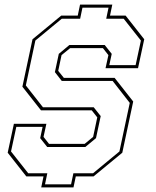

<svg xmlns="http://www.w3.org/2000/svg" viewBox="-20 -768 681 836"><path d="M159.5 48 169.5 0H94.5L13.5 -103L40.5 -229H182L169.5 -172L193.5 -141.5H348.5L385.5 -172L403.5 -257L379.5 -287.5H158.5L77.5 -390.5L121.5 -597L246.5 -700H318.5L328.5 -748H469L459 -700H527L608 -597L581 -471H439.5L452 -528L428 -558.5H285.5L248 -528L233.5 -459.5L258 -429H479L560 -326L512.5 -103L387.5 0H310L300 48ZM176 34.5H289.5L299.5 -13.5H385L500 -108.5L545 -320L470.5 -415.5H249L219 -454L236 -533.5L282 -572H436L466.5 -533.5L456 -484.5H570.5L593.5 -591.5L518.5 -686.5H442.5L452.5 -734.5H339L329 -686.5H249L134 -591.5L92.5 -396L167 -301H388L418.5 -262.5L398 -166.5L351.5 -128H185.5L155 -166.5L165.5 -215.5H51L28 -108.5L103 -13.5H186Z"/></svg>

Font: Tourney Condensed Thin
Style: Italic
Weight: 100
Width: 3
Italic angle: -12°
Designer: Tyler Finck
Foundry: Etcetera Type Co
Version: Version 1.010; ttfautohint (v1.8.3)